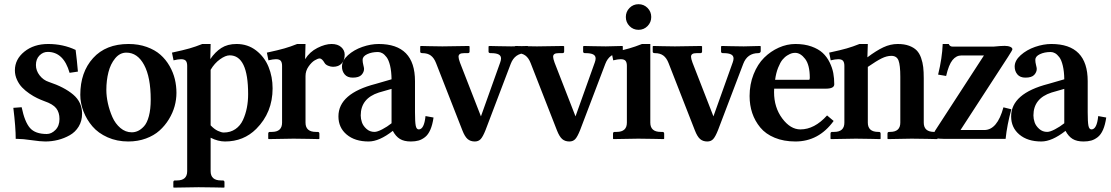

<svg xmlns="http://www.w3.org/2000/svg" viewBox="-20 -651 5206 900"><path d="M42.5 -145.5 81.5 -148.4Q95.7 -79.6 120.4 -51.3Q145 -22.9 199.2 -22.9Q221.2 -22.9 240 -42Q258.8 -61 258.8 -93.3Q258.8 -124 243.4 -143.6Q228 -163.1 188 -176.8Q170.9 -183.1 154.1 -191.2Q137.2 -199.2 117.9 -212.4Q98.6 -225.6 84 -240.7Q69.3 -255.9 59.6 -277.1Q49.8 -298.3 49.8 -321.3Q49.8 -373 94.2 -408.9Q138.7 -444.8 205.6 -444.8Q275.9 -444.8 334.5 -417Q340.8 -368.2 345.2 -315.4L306.2 -309.6Q278.3 -407.7 203.6 -407.7Q181.6 -407.7 165 -390.9Q148.4 -374 148.4 -346.2Q148.4 -319.8 165.8 -297.6Q183.1 -275.4 208.5 -267.1Q281.7 -242.7 323.2 -207.5Q364.7 -172.4 364.7 -118.2Q364.7 -84 348.9 -57.9Q333 -31.7 306.9 -17.1Q280.8 -2.4 251.7 4.9Q222.7 12.2 192.4 12.2Q169.4 12.2 127.9 6.1Q86.4 0 61.5 0Q61.5 0 53.7 0Q53.7 -53.7 42.5 -145.5Z M572.3 -404.3Q542 -404.3 520 -377.7Q498 -351.1 488.3 -312.5Q478.5 -273.9 478.5 -229.5Q478.5 -199.7 485.8 -166.5Q493.2 -133.3 506.8 -102.3Q520.5 -71.3 544.4 -51Q568.4 -30.8 597.7 -30.8Q612.8 -30.8 627 -37.4Q641.1 -43.9 655.3 -59.3Q669.4 -74.7 678 -106.9Q686.5 -139.2 686.5 -184.1Q686.5 -289.1 655.5 -346.7Q624.5 -404.3 572.3 -404.3ZM356.4 -206.5Q356.4 -312.5 416.3 -378.7Q476.1 -444.8 582.5 -444.8Q629.4 -444.8 668 -430.9Q706.5 -417 731.9 -394.5Q757.3 -372.1 774.7 -341.8Q792 -311.5 799.6 -280Q807.1 -248.5 807.1 -215.8Q807.1 -184.6 798.6 -153.3Q790 -122.1 771.7 -92Q753.4 -62 727.5 -38.8Q701.7 -15.6 663.8 -1.7Q626 12.2 581.1 12.2Q528.3 12.2 484.4 -7.3Q440.4 -26.9 413.3 -58.6Q386.2 -90.3 371.3 -128.7Q356.4 -167 356.4 -206.5Z M967.3 -323.7V-63.5Q984.4 -45.4 1001.2 -37.6Q1018.1 -29.8 1028.8 -29.8Q1060.1 -29.8 1083.3 -45.7Q1106.4 -61.5 1118.9 -88.6Q1131.3 -115.7 1137.2 -146Q1143.1 -176.3 1143.1 -210Q1143.1 -391.6 1056.6 -391.6Q1037.1 -391.6 1011.2 -373Q985.4 -354.5 967.3 -323.7ZM857.4 151.4V-342.3Q857.4 -358.4 851.1 -366Q844.7 -373.5 828.6 -373.5Q815.4 -373.5 793.5 -368.2L786.1 -404.3Q840.3 -416 868.4 -424.1Q896.5 -432.1 928.2 -444.8H967.3L965.8 -374Q988.3 -407.2 1017.3 -426Q1046.4 -444.8 1088.9 -444.8Q1141.1 -444.8 1180.4 -414.6Q1219.7 -384.3 1238.8 -337.6Q1257.8 -291 1257.8 -236.8Q1257.8 -123.5 1181.2 -46.9Q1122.1 12.2 1034.7 12.2Q1002 12.2 967.3 -5.4V151.4Q967.3 194.8 1016.1 194.8H1023.9Q1032.2 194.8 1032.2 203.1V226.6L1030.3 228.5L982.4 227.5Q935.1 226.6 910.6 226.6L794.4 228.5L792.5 226.6V203.1Q792.5 194.8 800.3 194.8H809.6Q857.4 194.8 857.4 151.4Z M1412.1 -444.8 1410.2 -373.5Q1431.2 -407.7 1467.8 -426.3Q1504.4 -444.8 1534.2 -444.8Q1563 -444.8 1579.3 -430.2Q1595.7 -415.5 1595.7 -395Q1595.7 -369.6 1581.8 -353.8Q1567.9 -337.9 1541 -337.9Q1529.8 -337.9 1517.8 -343Q1505.9 -348.1 1501.5 -356Q1489.3 -377 1478.5 -377Q1470.2 -377 1455.3 -368.2Q1440.4 -359.4 1426.3 -339.1Q1412.1 -318.8 1412.1 -294.4V-76.2Q1412.1 -32.7 1460.9 -32.7H1468.8Q1477.1 -32.7 1477.1 -24.4V-1L1475.1 1L1427.2 0Q1379.9 -1 1355.5 -1L1239.3 1L1237.3 -1V-24.4Q1237.3 -32.7 1245.1 -32.7H1254.4Q1302.2 -32.7 1302.2 -76.2V-342.3Q1302.2 -358.4 1295.9 -366Q1289.6 -373.5 1273.4 -373.5Q1260.3 -373.5 1238.3 -368.2L1231 -404.3Q1285.2 -416 1313.2 -424.1Q1341.3 -432.1 1373 -444.8Z M1905.8 12.2Q1874 12.2 1854.5 0.2Q1835 -11.7 1821.3 -37.6Q1757.8 12.2 1708 12.2Q1643.6 12.2 1605 -20.3Q1566.4 -52.7 1566.4 -105.5Q1566.4 -212.9 1741.2 -257.8L1815.4 -279.3Q1814.9 -316.4 1808.6 -343Q1802.2 -369.6 1792.2 -382.8Q1782.2 -396 1772.2 -401.6Q1762.2 -407.2 1752 -407.2Q1722.7 -407.2 1701.2 -397Q1679.7 -386.7 1679.7 -370.6Q1679.7 -359.4 1683.1 -346.2Q1686.5 -333 1686.5 -328.1Q1686.5 -313 1674.6 -300Q1662.6 -287.1 1633.3 -287.1Q1608.4 -287.1 1595.7 -302.2Q1583 -317.4 1583 -338.9Q1583 -367.2 1611.1 -392.3Q1639.2 -417.5 1678.7 -431.2Q1718.3 -444.8 1754.9 -444.8Q1925.3 -444.8 1925.3 -270.5V-125Q1925.3 -79.6 1928.7 -62Q1932.1 -44.4 1942.9 -44.4Q1968.3 -44.4 1974.6 -106.9L2012.2 -100.1Q2007.3 -65.9 1997.3 -43Q1987.3 -20 1972.4 -8.3Q1957.5 3.4 1941.9 7.8Q1926.3 12.2 1905.8 12.2ZM1815.4 -73.2V-234.4L1755.9 -217.3Q1670.9 -189.9 1670.9 -109.9Q1670.9 -94.2 1676.5 -77.6Q1682.1 -61 1697.8 -46.9Q1713.4 -32.7 1735.4 -32.7Q1748.5 -32.7 1772 -44.9Q1795.4 -57.1 1815.4 -73.2Z M2374 -351.6 2255.9 -41Q2243.7 -10.3 2233.2 1Q2222.7 12.2 2205.6 12.2Q2185.1 12.2 2171.9 0.7Q2158.7 -10.7 2147.5 -39.6L2023.9 -355.5Q2014.6 -379.4 1999.5 -390.6Q1984.4 -401.9 1960 -401.9Q1949.7 -401.9 1949.7 -408.7V-433.6L1952.6 -435.5L1990.7 -434.6Q2029.3 -433.6 2053.7 -433.6L2177.2 -435.5L2181.2 -433.6V-409.7Q2181.2 -401.9 2172.9 -401.9H2155.8Q2141.6 -401.9 2135.5 -397.7Q2129.4 -393.6 2129.4 -384.8Q2129.4 -376 2136.2 -357.4L2234.4 -105.5L2324.7 -358.4Q2328.6 -369.1 2328.6 -377Q2328.6 -390.1 2316.9 -396Q2305.2 -401.9 2282.2 -401.9H2277.8Q2270 -402.8 2270 -409.2V-433.6L2273.9 -435.5L2313 -434.6Q2351.6 -433.6 2376.5 -433.6L2453.6 -435.5L2456.1 -433.6V-411.1Q2456.1 -407.2 2452.9 -404.5Q2449.7 -401.9 2444.8 -401.9Q2393.1 -401.9 2374 -351.6Z M2817.4 -351.6 2699.2 -41Q2687 -10.3 2676.5 1Q2666 12.2 2648.9 12.2Q2628.4 12.2 2615.2 0.7Q2602.1 -10.7 2590.8 -39.6L2467.3 -355.5Q2458 -379.4 2442.9 -390.6Q2427.7 -401.9 2403.3 -401.9Q2393.1 -401.9 2393.1 -408.7V-433.6L2396 -435.5L2434.1 -434.6Q2472.7 -433.6 2497.1 -433.6L2620.6 -435.5L2624.5 -433.6V-409.7Q2624.5 -401.9 2616.2 -401.9H2599.1Q2585 -401.9 2578.9 -397.7Q2572.8 -393.6 2572.8 -384.8Q2572.8 -376 2579.6 -357.4L2677.7 -105.5L2768.1 -358.4Q2772 -369.1 2772 -377Q2772 -390.1 2760.3 -396Q2748.5 -401.9 2725.6 -401.9H2721.2Q2713.4 -402.8 2713.4 -409.2V-433.6L2717.3 -435.5L2756.3 -434.6Q2794.9 -433.6 2819.8 -433.6L2897 -435.5L2899.4 -433.6V-411.1Q2899.4 -407.2 2896.2 -404.5Q2893.1 -401.9 2888.2 -401.9Q2836.4 -401.9 2817.4 -351.6Z M3028.3 -76.2Q3028.3 -32.7 3077.1 -32.7H3085Q3093.3 -32.7 3093.3 -24.4V-1L3091.3 1L3043.5 0Q2996.1 -1 2971.7 -1L2855.5 1L2853.5 -1V-24.4Q2853.5 -32.7 2861.3 -32.7H2870.6Q2918.5 -32.7 2918.5 -76.2V-342.3Q2918.5 -358.4 2912.1 -366Q2905.8 -373.5 2889.6 -373.5Q2876.5 -373.5 2854.5 -368.2L2847.2 -404.3Q2901.4 -416 2929.4 -424.1Q2957.5 -432.1 2989.3 -444.8H3028.3ZM2930.9 -528.8Q2913.6 -546.4 2913.6 -571.3Q2913.6 -596.2 2930.9 -613.8Q2948.2 -631.3 2973.1 -631.3Q2998 -631.3 3015.4 -613.8Q3032.7 -596.2 3032.7 -571.3Q3032.7 -546.4 3015.4 -528.8Q2998 -511.2 2973.1 -511.2Q2948.2 -511.2 2930.9 -528.8Z M3463.9 -351.6 3345.7 -41Q3333.5 -10.3 3323 1Q3312.5 12.2 3295.4 12.2Q3274.9 12.2 3261.7 0.7Q3248.5 -10.7 3237.3 -39.6L3113.8 -355.5Q3104.5 -379.4 3089.4 -390.6Q3074.2 -401.9 3049.8 -401.9Q3039.6 -401.9 3039.6 -408.7V-433.6L3042.5 -435.5L3080.6 -434.6Q3119.1 -433.6 3143.6 -433.6L3267.1 -435.5L3271 -433.6V-409.7Q3271 -401.9 3262.7 -401.9H3245.6Q3231.4 -401.9 3225.3 -397.7Q3219.2 -393.6 3219.2 -384.8Q3219.2 -376 3226.1 -357.4L3324.2 -105.5L3414.6 -358.4Q3418.5 -369.1 3418.5 -377Q3418.5 -390.1 3406.7 -396Q3395 -401.9 3372.1 -401.9H3367.7Q3359.9 -402.8 3359.9 -409.2V-433.6L3363.8 -435.5L3402.8 -434.6Q3441.4 -433.6 3466.3 -433.6L3543.5 -435.5L3545.9 -433.6V-411.1Q3545.9 -407.2 3542.7 -404.5Q3539.6 -401.9 3534.7 -401.9Q3482.9 -401.9 3463.9 -351.6Z M3613.3 -276.9H3773.4Q3775.9 -279.3 3775.9 -286.1Q3775.9 -346.2 3754.2 -374.8Q3732.4 -403.3 3707.5 -403.3Q3700.2 -403.3 3692.1 -401.4Q3684.1 -399.4 3671.4 -391.8Q3658.7 -384.3 3648.2 -371.6Q3637.7 -358.9 3627.7 -334.2Q3617.7 -309.6 3613.3 -276.9ZM3856.9 -109.9 3887.7 -84Q3817.9 12.2 3708.5 12.2Q3653.8 12.2 3611.3 -5.4Q3568.8 -22.9 3543.7 -53.5Q3518.6 -84 3506.1 -121.1Q3493.7 -158.2 3493.7 -200.7Q3493.7 -255.9 3512.5 -303Q3531.2 -350.1 3561.8 -380.4Q3592.3 -410.6 3630.6 -427.7Q3668.9 -444.8 3708.5 -444.8Q3751 -444.8 3783.7 -433.1Q3816.4 -421.4 3836.2 -403.1Q3856 -384.8 3868.7 -359.1Q3881.3 -333.5 3886 -308.6Q3890.6 -283.7 3890.6 -255.9Q3890.6 -235.4 3851.1 -235.4H3608.9Q3608.4 -230.5 3608.4 -219.2Q3608.4 -147.5 3646.7 -95.9Q3685.1 -44.4 3731.9 -44.4Q3797.9 -44.4 3856.9 -109.9Z M4047.9 -444.8 4045.9 -382.3Q4087.4 -413.6 4120.6 -429.2Q4153.8 -444.8 4188 -444.8Q4219.2 -444.8 4241.5 -436.5Q4263.7 -428.2 4276.9 -414.8Q4290 -401.4 4297.6 -379.6Q4305.2 -357.9 4307.6 -336.2Q4310.1 -314.5 4310.1 -284.2V-76.2Q4310.1 -32.7 4358.9 -32.7H4366.7Q4375 -32.7 4375 -24.4V-1L4373 1L4325.2 0Q4277.8 -1 4253.4 -1L4142.1 1L4140.1 -1V-24.4Q4140.1 -32.7 4147.9 -32.7H4152.3Q4200.2 -32.7 4200.2 -76.2V-291Q4200.2 -345.2 4191.9 -367.2Q4183.6 -389.2 4158.2 -389.2Q4136.7 -389.2 4112.8 -377.4Q4088.9 -365.7 4047.9 -337.4V-76.2Q4047.9 -32.7 4096.7 -32.7H4099.6Q4107.9 -32.7 4107.9 -24.4V-1L4106 1L4060.5 0Q4015.6 -1 3991.2 -1L3875 1L3873 -1V-24.4Q3873 -32.7 3880.9 -32.7H3890.1Q3938 -32.7 3938 -76.2V-342.3Q3938 -358.4 3931.6 -366Q3925.3 -373.5 3909.2 -373.5Q3896 -373.5 3874 -368.2L3866.7 -404.3Q3920.9 -416 3949 -424.1Q3977.1 -432.1 4008.8 -444.8Z M4427.2 -444.8Q4432.1 -432.6 4444.8 -432.6H4638.2Q4671.9 -436 4689.5 -436Q4705.1 -436 4715.3 -431.6Q4725.6 -427.2 4725.6 -419.9Q4725.6 -416 4705.1 -384.3L4482.4 -41.5H4593.8Q4654.8 -41.5 4683.6 -147.9L4720.7 -138.7Q4700.7 -66.4 4693.8 0H4406.7Q4351.1 0 4351.1 -15.6Q4351.1 -19 4363.3 -37.6H4362.8L4592.3 -391.1H4486.8Q4462.4 -391.1 4444.8 -369.4Q4427.2 -347.7 4415 -294.9L4377.4 -301.3Q4396.5 -379.4 4398.9 -444.8Z M5059.1 12.2Q5027.3 12.2 5007.8 0.2Q4988.3 -11.7 4974.6 -37.6Q4911.1 12.2 4861.3 12.2Q4796.9 12.2 4758.3 -20.3Q4719.7 -52.7 4719.7 -105.5Q4719.7 -212.9 4894.5 -257.8L4968.8 -279.3Q4968.3 -316.4 4961.9 -343Q4955.6 -369.6 4945.6 -382.8Q4935.5 -396 4925.5 -401.6Q4915.5 -407.2 4905.3 -407.2Q4876 -407.2 4854.5 -397Q4833 -386.7 4833 -370.6Q4833 -359.4 4836.4 -346.2Q4839.8 -333 4839.8 -328.1Q4839.8 -313 4827.9 -300Q4815.9 -287.1 4786.6 -287.1Q4761.7 -287.1 4749 -302.2Q4736.3 -317.4 4736.3 -338.9Q4736.3 -367.2 4764.4 -392.3Q4792.5 -417.5 4832 -431.2Q4871.6 -444.8 4908.2 -444.8Q5078.6 -444.8 5078.6 -270.5V-125Q5078.6 -79.6 5082 -62Q5085.4 -44.4 5096.2 -44.4Q5121.6 -44.4 5127.9 -106.9L5165.5 -100.1Q5160.6 -65.9 5150.6 -43Q5140.6 -20 5125.7 -8.3Q5110.8 3.4 5095.2 7.8Q5079.6 12.2 5059.1 12.2ZM4968.8 -73.2V-234.4L4909.2 -217.3Q4824.2 -189.9 4824.2 -109.9Q4824.2 -94.2 4829.8 -77.6Q4835.4 -61 4851.1 -46.9Q4866.7 -32.7 4888.7 -32.7Q4901.9 -32.7 4925.3 -44.9Q4948.7 -57.1 4968.8 -73.2Z"/></svg>

Font: LL2
Style: Bold
Weight: 700
Designer: Philipp H. Poll
Foundry: Philipp H. Poll
Version: Version 2.7.x